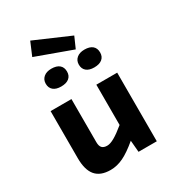

<svg xmlns="http://www.w3.org/2000/svg" viewBox="-215 -1025 1045 1156"><g transform="rotate(-30 307.0 -447.5)"><path d="M536 -477V0H409L402 -81Q344 -32 299.5 -10.5Q255 11 210 11Q140 11 106.5 -28.5Q73 -68 73 -150V-477H218V-177Q218 -150 229.5 -138Q241 -126 265 -126Q286 -126 316 -143Q346 -160 391 -197V-477ZM179 -906 424 -800 390 -723 140 -814ZM278 -634Q278 -605 258.5 -589Q239 -573 203 -573Q168 -573 149 -589Q130 -605 130 -634Q130 -662 150 -679Q170 -696 204 -696Q240 -696 259 -680Q278 -664 278 -634ZM508 -634Q508 -605 488.5 -589Q469 -573 433 -573Q398 -573 379 -589Q360 -605 360 -634Q360 -662 380 -679Q400 -696 434 -696Q470 -696 489 -680Q508 -664 508 -634Z"/></g></svg>

Font: Intel One Mono
Style: Bold
Weight: 700
Monospace: yes
Designer: Fred Shallcrass
Foundry: Frere-Jones Type LLC
Version: Version 1.400;hotconv 1.1.0;makeotfexe 2.6.0;FJTRelease1.4